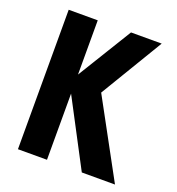

<svg xmlns="http://www.w3.org/2000/svg" viewBox="-132 -831 863 938"><g transform="rotate(20 300.0 -362.5)"><path d="M216.5 -344V0H65.5V-725H216.5V-443L389.5 -725H549L353 -399L570 0H397.5Z"/></g></svg>

Font: JuliaMono ExtraBold
Style: Regular
Weight: 800
Monospace: yes
Designer: cormullion
Foundry: corm
Version: Version 0.055; ttfautohint (v1.8.4)